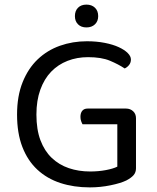

<svg xmlns="http://www.w3.org/2000/svg" viewBox="-20 -800 679 833"><path d="M570 -70Q570 -52 559.5 -40Q549 -28 528 -17Q503 -5 459 4Q415 13 370 13Q300 13 242 -6Q184 -25 142 -64Q100 -103 77 -162.5Q54 -222 54 -303Q54 -383 78 -443Q102 -503 143.5 -542.5Q185 -582 240 -601.5Q295 -621 357 -621Q399 -621 434.5 -614Q470 -607 495 -595.5Q520 -584 534 -570Q548 -556 548 -542Q548 -528 540 -518Q532 -508 521 -503Q494 -521 457 -536.5Q420 -552 362 -552Q314 -552 273 -536Q232 -520 202 -489Q172 -458 155 -411Q138 -364 138 -303Q138 -238 155.5 -191.5Q173 -145 204.5 -115Q236 -85 278.5 -70.5Q321 -56 371 -56Q407 -56 439 -62Q471 -68 489 -77V-261H338Q335 -266 332 -274.5Q329 -283 329 -293Q329 -310 337 -319.5Q345 -329 360 -329H527Q545 -329 557.5 -317.5Q570 -306 570 -287ZM406 -730Q406 -708 392 -694.5Q378 -681 355 -681Q332 -681 318.5 -694.5Q305 -708 305 -730Q305 -753 318.5 -766.5Q332 -780 355 -780Q378 -780 392 -766.5Q406 -753 406 -730Z"/></svg>

Font: Baloo Da 2
Style: Regular
Weight: 400
Designer: Noopur Datye, Sulekha Rajkumar and Ek Type
Foundry: Ek Type
Version: Version 1.640;hotconv 1.0.111;makeotfexe 2.5.65597; ttfautoh